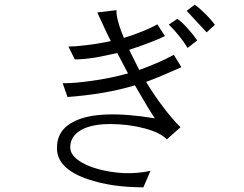

<svg xmlns="http://www.w3.org/2000/svg" viewBox="-20 -801 1040 818"><path d="M476.6 -757.8 394.5 -748 434.6 -661.1 452.1 -626Q398.4 -614.3 345.7 -608.4Q297.9 -602.5 271.5 -602.5L298.8 -547.9Q335.9 -547.9 384.8 -555.7Q428.7 -563.5 479.5 -575.2L525.4 -488.3Q448.2 -466.8 367.2 -456.1Q299.8 -446.3 247.1 -446.3L267.6 -387.7Q347.7 -393.6 420.9 -406.2Q490.2 -418 554.7 -437.5Q581.1 -391.6 606.4 -349.6Q627 -315.4 639.6 -296.9Q401.4 -335.9 296.9 -284.2Q221.7 -248 222.7 -168.9Q222.7 -83 352.5 -38.1Q454.1 -2.9 590.8 -2.9L621.1 -73.2Q568.4 -61.5 507.8 -63.5Q449.2 -66.4 396.5 -81.1Q343.8 -95.7 312.5 -119.1Q279.3 -143.6 279.3 -172.9Q279.3 -221.7 327.1 -248Q372.1 -272.5 450.2 -272.5Q527.3 -272.5 596.7 -253.9Q665 -235.4 690.4 -207L749 -258.8Q711.9 -295.9 673.8 -346.7Q636.7 -395.5 602.5 -452.1Q640.6 -465.8 680.7 -483.4Q712.9 -497.1 752.9 -514.6L720.7 -567.4Q686.5 -548.8 647.5 -532.2Q613.3 -517.6 573.2 -502.9L530.3 -588.9Q577.1 -603.5 619.1 -620.1Q658.2 -634.8 682.6 -647.5L650.4 -697.3Q621.1 -680.7 583 -666Q547.9 -651.4 507.8 -639.6Q491.2 -678.7 483.4 -709Q474.6 -740.2 476.6 -757.8ZM809.6 -781.2 775.4 -754.9 822.3 -704.1 860.4 -663.1 895.5 -695.3Q876 -721.7 848.6 -748Q825.2 -770.5 809.6 -781.2ZM735.4 -720.7 699.2 -696.3Q722.7 -673.8 745.1 -645.5Q764.6 -621.1 779.3 -596.7L820.3 -628.9Q799.8 -658.2 775.4 -684.6Q750 -711.9 735.4 -720.7Z"/></svg>

Font: DotumChe
Style: Regular
Weight: 400
Monospace: yes
Version: Version 2.21